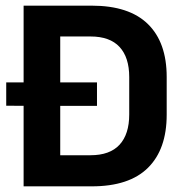

<svg xmlns="http://www.w3.org/2000/svg" viewBox="-20 -659 651 679"><path d="M2 -285V-367.5H323V-284.5ZM155 0V-110H300Q368.5 -110 402.8 -147.2Q437 -184.5 437 -254V-386.5Q437 -456 402.8 -493Q368.5 -530 300 -530H154.5V-639H304.5Q436.5 -639 503 -574Q569.5 -509 569.5 -387V-253.5Q569.5 -131 503.2 -65.5Q437 0 304.5 0ZM63.5 0V-639H193V0Z"/></svg>

Font: Anek Telugu Medium SemiBold
Style: Regular
Weight: 600
Version: Version 1.003